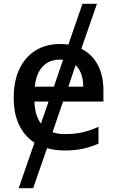

<svg xmlns="http://www.w3.org/2000/svg" viewBox="-20 -780 612 1008"><path d="M295 -549Q318 -549 339 -546L413 -760H489L407 -524Q463 -496 493 -440Q523 -384 523 -305V-247H311L256 -86Q285 -76 321 -76Q373 -76 413.5 -85.5Q454 -95 497 -114V-26Q456 -8 415 1Q374 10 317 10Q268 10 227 -2L154 208H78L161 -31Q110 -64 81 -123Q52 -182 52 -265Q52 -356 82.5 -419Q113 -482 167.5 -515.5Q222 -549 295 -549ZM295 -467Q238 -467 203.5 -430Q169 -393 163 -325H263L311 -466Q304 -467 295 -467ZM417 -325Q417 -361 407 -390Q397 -419 377 -438L339 -325ZM161 -247Q163 -174 195 -131L235 -247Z"/></svg>

Font: Noto Sans Medium
Style: Regular
Weight: 500
Designer: Monotype Design Team
Foundry: Monotype Imaging Inc.
Version: Version 2.007